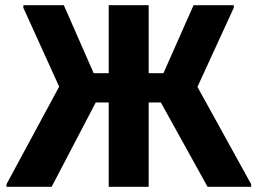

<svg xmlns="http://www.w3.org/2000/svg" viewBox="-20 -720 993 740"><path d="M600 -325H553V0H399V-325H349L179 0H5V-10L208 -386L70 -690V-700H226L341 -438H399V-700H553V-438H610L726 -700H881V-690L741 -385L948 -10V0H780Z"/></svg>

Font: Tilda Sans Extra Bold
Style: Regular
Weight: 800
Designer: ParaType Ltd
Foundry: ParaType Ltd
Version: Version 1.009